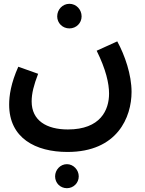

<svg xmlns="http://www.w3.org/2000/svg" viewBox="-20 -719 760 1007"><path d="M344 -570C380 -570 408 -598 408 -633C408 -669 380 -699 344 -699C308 -699 280 -669 280 -633C280 -598 308 -570 344 -570ZM28 -170C28 5 166 78 334 78C596 78 670 -105 670 -237C670 -327 635 -429 595 -502L487 -453C536 -354 552 -281 552 -228C552 -142 507 -40 336 -40C224 -40 146 -87 146 -187C146 -229 157 -272 180 -332L76 -369C37 -282 28 -217 28 -170ZM331 268C365 268 393 241 393 206C393 172 365 142 331 142C296 142 269 172 269 206C269 241 296 268 331 268Z"/></svg>

Font: Noto Sans Arabic UI SmBd
Style: Regular
Weight: 600
Designer: Monotype Design Team, Nadine Chahine and Nizar Qandah
Foundry: Monotype Imaging Inc.
Version: Version 2.010